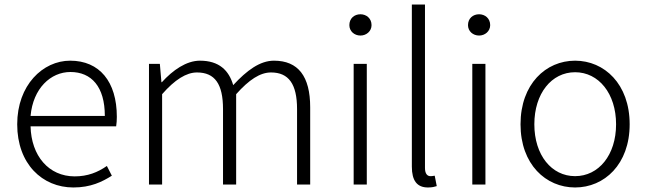

<svg xmlns="http://www.w3.org/2000/svg" viewBox="-20 -815 2857 848"><path d="M304 13C381 13 431 -12 474 -39L452 -82C412 -54 367 -36 310 -36C195 -36 118 -127 115 -257H493C495 -270 496 -284 496 -299C496 -455 419 -547 290 -547C169 -547 56 -439 56 -266C56 -91 167 13 304 13ZM115 -303C126 -425 204 -497 291 -497C384 -497 443 -432 443 -303Z M638 0H696V-399C752 -463 803 -495 850 -495C929 -495 965 -444 965 -333V0H1023V-399C1080 -463 1129 -495 1177 -495C1255 -495 1292 -444 1292 -333V0H1350V-341C1350 -478 1297 -547 1190 -547C1128 -547 1070 -504 1010 -439C991 -504 948 -547 863 -547C803 -547 743 -505 695 -452H693L686 -533H638Z M1542 0H1600V-533H1542ZM1572 -658C1598 -658 1621 -677 1621 -704C1621 -734 1598 -752 1572 -752C1545 -752 1523 -734 1523 -704C1523 -677 1545 -658 1572 -658Z M1870 13C1889 13 1899 10 1909 7L1900 -39C1889 -37 1885 -37 1881 -37C1867 -37 1857 -48 1857 -73V-795H1799V-79C1799 -17 1822 13 1870 13Z M2066 0H2124V-533H2066ZM2096 -658C2122 -658 2145 -677 2145 -704C2145 -734 2122 -752 2096 -752C2069 -752 2047 -734 2047 -704C2047 -677 2069 -658 2096 -658Z M2520 13C2649 13 2761 -89 2761 -266C2761 -444 2649 -547 2520 -547C2391 -547 2279 -444 2279 -266C2279 -89 2391 13 2520 13ZM2520 -37C2416 -37 2340 -130 2340 -266C2340 -402 2416 -496 2520 -496C2624 -496 2701 -402 2701 -266C2701 -130 2624 -37 2520 -37Z"/></svg>

Font: Noto Sans Japanese Light
Style: Regular
Weight: 300
Designer: Ryoko NISHIZUKA (kana & ideographs); Paul D. Hunt (Latin, Greek & Cyrillic); Wenlong ZHANG (bopomofo); Sandoll Communica
Foundry: Adobe Systems Incorporated
Version: Version 1.000;PS 1;hotconv 1.0.78;makeotf.lib2.5.61930